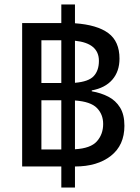

<svg xmlns="http://www.w3.org/2000/svg" viewBox="-20 -780 624 858"><path d="M79 -36V-677H254V-760H315V-676Q414 -669 464 -632Q514 -595 514 -518Q514 -461 482 -424Q450 -387 390 -376V-372Q431 -365 464 -348Q497 -331 516.5 -299.5Q536 -268 536 -218Q536 -131 475.5 -83.5Q415 -36 315 -36V58H254V-36ZM165 -409H254V-600H165ZM422 -508Q422 -587 315 -598V-410Q376 -415 399 -440Q422 -465 422 -508ZM165 -112H254V-332H165ZM441 -226Q441 -269 413 -297.5Q385 -326 315 -331V-113Q385 -117 413 -148.5Q441 -180 441 -226Z"/></svg>

Font: Go Noto Kurrent-Regular
Style: Regular
Weight: 400
Designer: Monotype Design Team
Foundry: Monotype Imaging Inc.
Version: Version 2.012; ttfautohint (v1.8.4.7-5d5b)